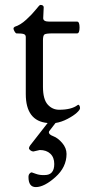

<svg xmlns="http://www.w3.org/2000/svg" viewBox="-20 -488 354 782"><path d="M142 123 116 129Q110 129 104 124.5Q98 120 98 115.5Q98 111 103 104L174 13Q85 5 85 -105V-337Q85 -346 77.5 -349Q70 -352 47 -352Q44 -352 39.5 -359.5Q35 -367 35 -371.5Q35 -376 40 -379Q63 -386 87 -408Q111 -430 126 -449Q141 -468 144 -468Q158 -468 158 -458L156 -414Q156 -400 180 -400H294Q304 -400 304 -376Q304 -352 294 -352H195Q168 -352 161.5 -348Q155 -344 155 -324V-135Q155 -84 174 -62.5Q193 -41 221 -41Q271 -41 296 -60Q300 -63 303 -58.5Q306 -54 306 -47.5Q306 -41 293 -29Q280 -17 255.5 -4Q231 9 206 13L183 43Q179 47 179 51Q179 60 197.5 67Q216 74 233.5 94.5Q251 115 251 139Q251 193 205.5 233.5Q160 274 126 274Q96 274 96 233Q96 224 100.5 219Q105 214 109 214L126 220Q142 226 162 225Q201 225 201 180Q201 153 185 138Q169 123 142 123Z"/></svg>

Font: EB Garamond
Style: Regular
Weight: 400
Version: Version 0.012